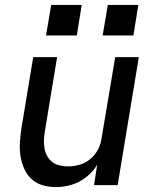

<svg xmlns="http://www.w3.org/2000/svg" viewBox="-20 -752 640 780"><path d="M206 8Q178 8 151.5 0Q125 -8 106.5 -26Q88 -44 77.5 -68.5Q67 -93 63 -120Q59 -147 61 -175Q63 -203 67 -231L115 -520H212L162 -217Q159 -200 158.5 -182.5Q158 -165 161 -148.5Q164 -132 172 -117.5Q180 -103 193 -93.5Q206 -84 222.5 -80Q239 -76 257 -76Q280 -76 304 -83Q328 -90 347.5 -106.5Q367 -123 378.5 -145.5Q390 -168 393 -192L448 -520H544L458 0H362L375 -83Q362 -61 342.5 -43Q323 -25 300.5 -13.5Q278 -2 254 3Q230 8 206 8ZM397 -608 418 -732H542L522 -608ZM167 -608 188 -732H312L292 -608Z"/></svg>

Font: Iosevka SS04 Md Ex Obl
Style: Regular
Weight: 500
Width: 7
Italic angle: -9°
Monospace: yes
Designer: Belleve Invis
Foundry: Belleve Invis
Version: Version 19.0.0; ttfautohint (v1.8.4)